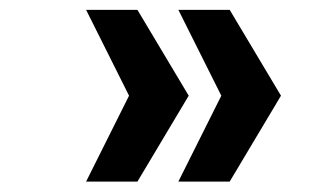

<svg xmlns="http://www.w3.org/2000/svg" viewBox="-20 -416 623 380"><path d="M333 -56.6 418 -226.6 333 -396.5H434.6L536.1 -226.6L434.6 -56.6ZM150.4 -56.6 235.4 -226.6 150.4 -396.5H252L353.5 -226.6L252 -56.6Z"/></svg>

Font: Padauk
Style: Bold
Weight: 700
Designer: Debbi Hosken, Becca Hirsbrunner Spalinger
Foundry: SIL International
Version: Version 5.003